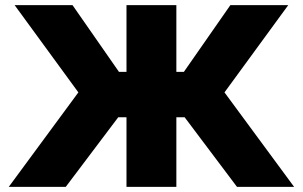

<svg xmlns="http://www.w3.org/2000/svg" viewBox="-20 -730 1183 750"><path d="M14.2 0 286.1 -369.1 37.1 -710H263.2L444.8 -449.2H474.1V-710H668.9V-449.2H698.2L879.9 -710H1106L856.9 -369.1L1128.9 0H905.8L701.2 -272H668.9V0H474.1V-272H441.9L236.8 0Z"/></svg>

Font: Rawline Black
Style: Regular
Weight: 900
Designer: Matt McInerney, Pablo Impallari, Rodrigo Fuenzalida
Foundry: Matt McInerney, Pablo Impallari, Rodrigo Fuenzalida
Version: Version 4.020;PS 004.020;hotconv 1.0.88;makeotf.lib2.5.64775